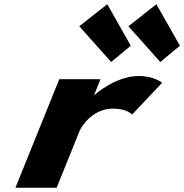

<svg xmlns="http://www.w3.org/2000/svg" viewBox="-20 -887 870 907"><path d="M52.8 0H247.5L356.6 -270C361.8 -283 412.9 -374 514.1 -374C579 -374 604 -346 604 -346L746 -496C746 -496 708.3 -528 635.7 -528C524.6 -528 427.1 -439 427.1 -439H424.9L454.8 -513H260.1ZM597.8 -671 505.1 -594 354.5 -763 486.7 -867ZM829.9 -671 737.2 -594 586.6 -763 718.8 -867Z"/></svg>

Font: Hussar
Style: BdWideOblFour
Weight: 700
Foundry: Cannot Into Space Fonts
Version: Version 2.00